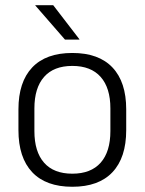

<svg xmlns="http://www.w3.org/2000/svg" viewBox="-20 -702 553 734"><path d="M256.5 12Q155.5 12 103 -43.8Q50.5 -99.5 50.5 -204.5V-284Q50.5 -388.5 103 -444Q155.5 -499.5 256.5 -499.5Q357.5 -499.5 410 -444Q462.5 -388.5 462.5 -284V-204.5Q462.5 -99.5 410 -43.8Q357.5 12 256.5 12ZM256.5 -38Q327.5 -38 364.8 -80Q402 -122 402 -201V-287.5Q402 -366 364.8 -408Q327.5 -450 256.5 -450Q185.5 -450 148.5 -408Q111.5 -366 111.5 -287.5V-201Q111.5 -122 148.5 -80Q185.5 -38 256.5 -38ZM115 -682H183.5L283.5 -552V-550.5H228.5L115 -681Z"/></svg>

Font: Anek Devanagari Medium Light
Style: Regular
Weight: 300
Version: Version 1.003